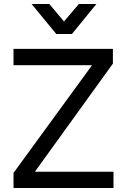

<svg xmlns="http://www.w3.org/2000/svg" viewBox="-20 -946 628 966"><path d="M551 0H48V-76L441 -615V-618H48V-700H548V-626L157 -84V-82H551ZM342 -775H263L139 -926H228L302 -838L377 -926H465Z"/></svg>

Font: Liter
Style: Regular
Weight: 400
Designer: Anton Skugarov
Foundry: skugi
Version: Version 1.004; ttfautohint (v1.8.4.7-5d5b)